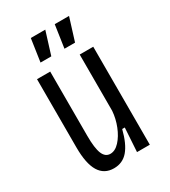

<svg xmlns="http://www.w3.org/2000/svg" viewBox="-178 -797 791 896"><g transform="rotate(-30 217.0 -348.5)"><path d="M168 12Q116 12 90 -30.5Q64 -73 64 -161V-528H135V-182Q135 -115 147.5 -85Q160 -55 187 -55Q213 -55 236.5 -80.5Q260 -106 275.5 -145Q291 -184 294 -225V-528H367V0H298L306 -128H292Q274 -57 244.5 -22.5Q215 12 168 12ZM175 -587H117L135 -709H213ZM303 -587H246L264 -709H341Z"/></g></svg>

Font: Bricolage Grotesque 12pt Condensed Light
Style: Regular
Weight: 300
Width: 3
Designer: Mathieu Triay
Foundry: Atelier Triay
Version: Version 1.001; ttfautohint (v1.8.4.7-5d5b);gftools[0.9.33.de